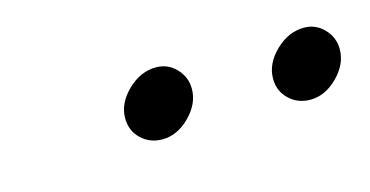

<svg xmlns="http://www.w3.org/2000/svg" viewBox="-29 -742 457 237"><g transform="rotate(-15 199.5 -623.0)"><path d="M121 -616Q121 -635 137.5 -651Q154 -667 174 -667Q189 -667 199.5 -656Q210 -645 210 -630Q210 -611 194 -595Q178 -579 159 -579Q143 -579 132 -589.5Q121 -600 121 -616ZM310 -616Q310 -635 326.5 -651Q343 -667 363 -667Q378 -667 388.5 -656Q399 -645 399 -630Q399 -611 383 -595Q367 -579 348 -579Q332 -579 321 -589.5Q310 -600 310 -616Z"/></g></svg>

Font: Niramit ExtraLight
Style: Italic
Weight: 200
Italic angle: -10°
Designer: Katatrad Aksorn Co.,Ltd.
Foundry: Cadson Demak Co.,Ltd.
Version: Version 1.000; ttfautohint (v1.6)